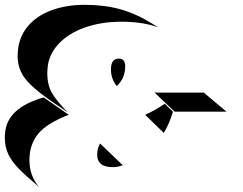

<svg xmlns="http://www.w3.org/2000/svg" viewBox="-89 -846 1006 796"><path d="M107 -544 108 -562Q112 -618 152.5 -662.5Q193 -707 261.5 -731.5Q330 -756 415 -756Q502 -756 566 -733L542 -748Q476 -789 410 -807.5Q344 -826 262 -826Q185 -826 123.5 -803Q62 -780 25.5 -736Q-11 -692 -15 -632L-16 -615Q-16 -562 13.5 -522.5Q43 -483 116 -432L192 -380Q147 -426 127 -459.5Q107 -493 107 -544ZM395 -489Q413 -506 421.5 -526Q430 -546 430 -571Q430 -603 404 -603Q388 -603 379.5 -592.5Q371 -582 371 -557Q371 -520 395 -489ZM756 -462H552L635 -383H850ZM33 -182Q33 -247 69 -291Q105 -335 196 -370L114 -427L92 -442Q-60 -399 -68 -294Q-69 -287 -69 -275Q-69 -236 -54 -205.5Q-39 -175 -11 -146.5Q17 -118 74 -70Q33 -116 33 -182ZM594 -416 628 -383Q613 -332 590 -295L513 -370Q555 -389 594 -416ZM420 -161 326 -251Q314 -232 314 -204Q314 -153 379 -153Q399 -153 420 -161Z"/></svg>

Font: FFF_HK Layer Middle
Style: Regular
Weight: 400
Italic angle: -5°
Designer: bBox Type GmbH
Foundry: bBox Type GmbH
Version: Version 0.002